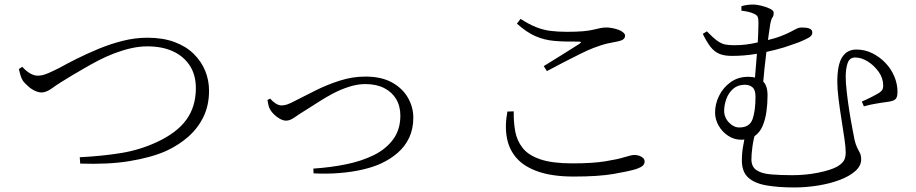

<svg xmlns="http://www.w3.org/2000/svg" viewBox="-20 -780 4030 845"><path d="M331 -88Q430 -93 513 -106.5Q596 -120 671 -155Q759 -196 800.5 -253.5Q842 -311 842 -392Q842 -450 815.5 -491Q789 -532 741.5 -554Q694 -576 628 -576Q593 -576 556 -567.5Q519 -559 482.5 -545Q446 -531 412.5 -513.5Q379 -496 350 -479Q321 -462 297 -448Q238 -413 211 -393Q184 -373 163 -373Q149 -373 132.5 -381Q116 -389 102.5 -401.5Q89 -414 81 -424Q74 -436 70 -449Q66 -462 63 -476L78 -486Q95 -467 112.5 -457Q130 -447 145 -447Q155 -447 165.5 -449Q176 -451 193.5 -458.5Q211 -466 239 -480Q273 -499 317 -521Q361 -543 412.5 -564.5Q464 -586 519 -600Q574 -614 629 -614Q697 -614 748 -595Q799 -576 832.5 -543Q866 -510 883 -468.5Q900 -427 900 -381Q900 -317 876 -267Q852 -217 810 -179.5Q768 -142 712 -116Q681 -102 640 -90.5Q599 -79 550.5 -71Q502 -63 447.5 -60.5Q393 -58 333 -60Z M1359 -38Q1435 -43 1503.5 -57Q1572 -71 1625.5 -97.5Q1679 -124 1710.5 -167Q1742 -210 1742 -271Q1742 -313 1723.5 -344Q1705 -375 1670.5 -392.5Q1636 -410 1588 -410Q1554 -410 1517.5 -398.5Q1481 -387 1447.5 -369.5Q1414 -352 1385.5 -333.5Q1357 -315 1336 -302Q1294 -276 1275 -262.5Q1256 -249 1239 -249Q1227 -249 1213 -256.5Q1199 -264 1187.5 -275Q1176 -286 1170 -296Q1164 -306 1161.5 -317Q1159 -328 1157 -340L1169 -346Q1180 -333 1193.5 -324.5Q1207 -316 1219 -316Q1230 -316 1243 -320Q1256 -324 1284 -339Q1321 -358 1370 -382.5Q1419 -407 1475 -425Q1531 -443 1588 -443Q1658 -443 1704.5 -417.5Q1751 -392 1775 -350.5Q1799 -309 1799 -262Q1799 -213 1781 -174.5Q1763 -136 1731 -108Q1699 -80 1658 -61Q1624 -45 1577 -34Q1530 -23 1474.5 -18.5Q1419 -14 1360 -17Z M2505 -3Q2413 -3 2351 -24Q2289 -45 2255 -82.5Q2221 -120 2211 -172.5Q2201 -225 2213 -289L2241 -290Q2240 -243 2247.5 -202Q2255 -161 2280 -129Q2305 -97 2357.5 -79Q2410 -61 2499 -61Q2588 -61 2643.5 -70Q2699 -79 2729 -88.5Q2759 -98 2772 -98Q2783 -98 2793.5 -94.5Q2804 -91 2810.5 -84.5Q2817 -78 2817 -69Q2817 -58 2808.5 -50.5Q2800 -43 2780 -36Q2747 -26 2680.5 -14.5Q2614 -3 2505 -3ZM2373 -489Q2413 -514 2457 -541Q2501 -568 2530 -587Q2545 -597 2525 -597Q2465 -596 2419.5 -600Q2374 -604 2335 -621.5Q2296 -639 2255 -676L2271 -697Q2308 -673 2339.5 -660.5Q2371 -648 2403.5 -644Q2436 -640 2475 -640Q2518 -640 2546 -642.5Q2574 -645 2592 -649.5Q2610 -654 2623 -656.5Q2636 -659 2649 -659Q2662 -659 2676.5 -656Q2691 -653 2703 -648.5Q2715 -644 2723 -637Q2731 -630 2731 -623Q2731 -604 2700 -598Q2680 -594 2655.5 -589Q2631 -584 2592 -569Q2568 -560 2532 -542Q2496 -524 2458 -504.5Q2420 -485 2387 -467Z M3091 -642Q3119 -613 3137.5 -600Q3156 -587 3172.5 -584Q3189 -581 3211 -581Q3239 -581 3263 -584Q3287 -587 3308.5 -592Q3330 -597 3349 -601Q3391 -611 3418 -621.5Q3445 -632 3460.5 -640.5Q3476 -649 3486.5 -654Q3497 -659 3506 -659Q3516 -659 3527.5 -658Q3539 -657 3547 -652Q3555 -647 3555 -636Q3555 -623 3539 -614Q3523 -605 3496 -594Q3486 -591 3459 -581Q3432 -571 3391.5 -560.5Q3351 -550 3302.5 -542Q3254 -534 3201 -534Q3167 -534 3145 -543.5Q3123 -553 3106.5 -574.5Q3090 -596 3073 -631ZM3243 -733Q3243 -737 3243 -744.5Q3243 -752 3243 -753Q3258 -757 3270.5 -758.5Q3283 -760 3296 -760Q3309 -760 3330 -755Q3351 -750 3368 -742Q3385 -734 3385 -724Q3385 -710 3379.5 -703Q3374 -696 3370 -675Q3368 -661 3363.5 -630.5Q3359 -600 3354 -560.5Q3349 -521 3344.5 -478.5Q3340 -436 3337 -398L3301 -420Q3304 -452 3307 -490.5Q3310 -529 3313 -567Q3316 -605 3317 -636Q3318 -667 3318 -681Q3318 -698 3314.5 -706Q3311 -714 3297 -720Q3287 -725 3270.5 -728.5Q3254 -732 3243 -733ZM3358 -360Q3358 -323 3353 -288Q3348 -253 3336 -225Q3324 -197 3301 -181Q3278 -165 3242 -165Q3211 -165 3184.5 -182.5Q3158 -200 3142.5 -227.5Q3127 -255 3127 -285Q3127 -322 3144.5 -358Q3162 -394 3195 -418Q3228 -442 3273 -442Q3310 -442 3334 -425Q3358 -408 3358 -360ZM3305 -355Q3305 -384 3292 -395.5Q3279 -407 3258 -407Q3227 -407 3206.5 -389Q3186 -371 3176.5 -344Q3167 -317 3167 -293Q3167 -263 3188 -241Q3209 -219 3234 -219Q3279 -219 3292 -255.5Q3305 -292 3305 -355ZM3307 -206Q3296 -168 3291.5 -134.5Q3287 -101 3287 -79Q3287 -46 3309.5 -31Q3332 -16 3373 -12.5Q3414 -9 3466 -9Q3527 -9 3581 -20Q3635 -31 3663 -46Q3681 -56 3691.5 -69.5Q3702 -83 3702 -110Q3702 -130 3696.5 -168.5Q3691 -207 3683.5 -253.5Q3676 -300 3670.5 -344.5Q3665 -389 3665 -419Q3665 -495 3686.5 -528.5Q3708 -562 3749 -562Q3786 -562 3818.5 -546Q3851 -530 3876.5 -503.5Q3902 -477 3916 -443.5Q3930 -410 3930 -375Q3930 -359 3925.5 -350Q3921 -341 3910 -337Q3899 -333 3882 -331Q3872 -330 3860.5 -328Q3849 -326 3836 -324Q3823 -322 3809.5 -319Q3796 -316 3782 -312L3773 -333Q3792 -341 3815.5 -353Q3839 -365 3850 -372Q3861 -380 3864 -386.5Q3867 -393 3867 -403Q3867 -436 3847 -464Q3827 -492 3799 -509.5Q3771 -527 3744 -527Q3719 -527 3710.5 -502.5Q3702 -478 3702 -441Q3702 -416 3706.5 -376Q3711 -336 3717.5 -294Q3724 -252 3731 -216.5Q3738 -181 3741 -164Q3746 -143 3752.5 -130Q3759 -117 3764.5 -106.5Q3770 -96 3770 -78Q3770 -50 3744 -27Q3718 -4 3675.5 12Q3633 28 3580.5 36.5Q3528 45 3475 45Q3406 45 3353.5 36Q3301 27 3273 1.5Q3245 -24 3245 -74Q3245 -109 3251 -139.5Q3257 -170 3263 -205Z"/></svg>

Font: Noto Serif JP ExtraLight Light
Style: Regular
Weight: 300
Version: Version 2.003-H1;hotconv 1.1.1;makeotfexe 2.6.0